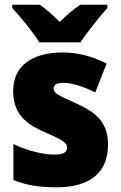

<svg xmlns="http://www.w3.org/2000/svg" viewBox="-20 -786 513 816"><path d="M147 -606H322C350 -649 405 -717 436 -752V-766H322C292 -747 266 -724 234 -693C202 -724 178 -746 149 -766H32V-752C65 -717 122 -648 147 -606ZM439 -170C439 -263 393 -306 307 -345C223 -383 208 -390 208 -410C208 -426 223 -434 250 -434C285 -434 339 -417 385 -393L433 -516C370 -547 313 -563 246 -563C117 -563 36 -506 36 -400C36 -314 77 -266 160 -229C247 -191 265 -180 265 -158C265 -138 248 -129 210 -129C165 -129 96 -145 37 -174V-21C96 3 151 10 221 10C371 10 439 -60 439 -170Z"/></svg>

Font: Noto Sans Arabic SemCond Blk
Style: Regular
Weight: 900
Width: 4
Designer: Monotype Design Team, Nadine Chahine, Nizar Qandah and Khaled Hosny
Foundry: Monotype Imaging Inc.
Version: Version 2.012